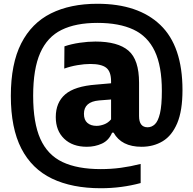

<svg xmlns="http://www.w3.org/2000/svg" viewBox="-20 -769 1026 1019"><path d="M515 230Q362.5 230 255.8 178.8Q149 127.5 93.2 19.2Q37.5 -89 37.5 -260Q37.5 -430.5 92.5 -538.5Q147.5 -646.5 250.2 -697.8Q353 -749 497 -749Q713.5 -749 831 -636.5Q948.5 -524 948.5 -291Q948.5 -181 920.5 -115Q892.5 -49 843.5 -19.5Q794.5 10 731.5 10Q624.5 10 583 -65H575Q557.5 -23.5 520.8 -6.8Q484 10 441 10Q365 10 320.5 -32.8Q276 -75.5 276 -147.5Q276 -225 326.2 -268.2Q376.5 -311.5 490 -320L569.5 -327V-337Q569.5 -389 544 -409.2Q518.5 -429.5 459 -429.5Q428 -429.5 391.2 -423.2Q354.5 -417 321 -405L322 -523Q358.5 -535.5 402.8 -542Q447 -548.5 486.5 -548.5Q605.5 -548.5 661.8 -500.2Q718 -452 718 -330V-153Q718 -93.5 763.5 -93.5Q785 -93.5 802 -109.5Q819 -125.5 829 -167.2Q839 -209 839 -287Q839 -418 801.5 -497.2Q764 -576.5 688.2 -612Q612.5 -647.5 497 -647.5Q382 -647.5 306.5 -610.2Q231 -573 193.5 -488.2Q156 -403.5 156 -260.5Q156 -117 194.2 -31.8Q232.5 53.5 311.8 91Q391 128.5 515 128.5Q569.5 128.5 621.5 121.5Q673.5 114.5 726.5 101V202.5Q676.5 216 623.5 223Q570.5 230 515 230ZM425.5 -165Q425.5 -132.5 443.8 -116.8Q462 -101 492.5 -101Q511 -101 532.2 -108.8Q553.5 -116.5 569.5 -135.5V-241L506 -236Q425.5 -229 425.5 -165Z"/></svg>

Font: Encode Sans SmCnd
Style: Bold
Weight: 700
Width: 4
Designer: Multiple Designers
Foundry: Impallari Type
Version: Version 3.002; ttfautohint (v1.8.3) -l 8 -r 50 -G 200 -x 14 